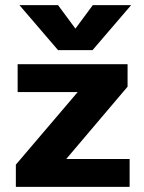

<svg xmlns="http://www.w3.org/2000/svg" viewBox="-20 -731 562 751"><path d="M56 -711H207L275 -619L343 -711H493L342 -535H207ZM42 -87 284 -371H49V-480H479V-392L239 -109H487V0H42Z"/></svg>

Font: Prompt SemiBold
Style: Regular
Weight: 600
Designer: Katatrad Team
Foundry: CadsonDemak
Version: Version 1.001